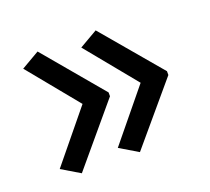

<svg xmlns="http://www.w3.org/2000/svg" viewBox="-81 -571 672 615"><g transform="rotate(-20 254.5 -263.5)"><path d="M469 -257 299 -56 237 -93 377 -264 237 -435 299 -471 469 -270ZM270 -257 101 -56 39 -93 179 -264 39 -435 101 -471 270 -270Z"/></g></svg>

Font: Noto Sans Canadian Aboriginal
Style: Regular
Weight: 400
Designer: Monotype Design Team, Typotheque's Kevin King
Foundry: Monotype Imaging Inc.
Version: Version 2.002